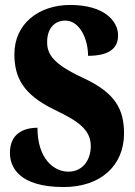

<svg xmlns="http://www.w3.org/2000/svg" viewBox="-20 -744 544 774"><path d="M237 10C385 10 480 -76 480 -206C480 -304 444 -370 317 -429C193 -486 170 -526 170 -574C170 -632 202 -661 243 -661C302 -661 335 -586 335 -519C425 -519 456 -553 456 -601C456 -661 398 -724 263 -724C136 -724 38 -648 38 -526C38 -432 73 -363 199 -302C290 -258 346 -224 346 -155C346 -100 314 -52 256 -52C197 -52 131 -104 131 -229C75 -229 20 -205 20 -128C20 -70 57 10 237 10Z"/></svg>

Font: Noto Serif Georgian ExtraCondensed Black
Style: Regular
Weight: 900
Width: 2
Designer: Monotype Design Team, Akaki Razmadze
Foundry: Google LLC
Version: Version 2.003